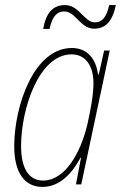

<svg xmlns="http://www.w3.org/2000/svg" viewBox="-20 -726 476 756"><path d="M150 -612H175C186 -660 203 -681 233 -681C278 -681 296 -613 351 -613C397 -613 424 -645 436 -706H410C399 -655 380 -638 353 -638C312 -638 292 -706 236 -706C189 -706 161 -676 150 -612ZM147 10C215 10 264 -43 297 -105H299L279 0H300L412 -527H390L369 -433H366C359 -486 330 -537 263 -537C113 -537 36 -308 36 -150C36 -49 75 10 147 10ZM150 -15C96 -15 63 -59 63 -151C63 -297 133 -512 262 -512C316 -512 348 -468 348 -399C348 -352 337 -294 324 -236C296 -118 233 -15 150 -15Z"/></svg>

Font: Noto Sans Condensed Thin
Style: Italic
Weight: 100
Width: 3
Italic angle: -12°
Designer: Monotype Design Team
Foundry: Monotype Imaging Inc.
Version: Version 2.013